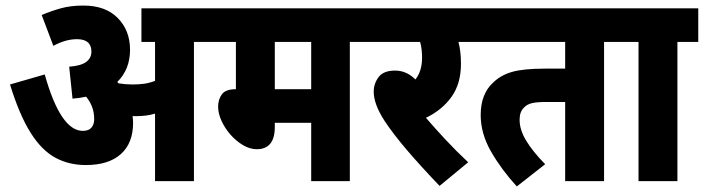

<svg xmlns="http://www.w3.org/2000/svg" viewBox="-20 -652 2533 691"><path d="M459 -210Q459 -137 415 -97.5Q371 -58 289 -58Q228 -58 179 -84.5Q130 -111 90 -174.5Q50 -238 16 -348L141 -384Q198 -181 278 -181Q299 -181 309 -192.5Q319 -204 319 -223Q319 -247 311.5 -267Q304 -287 290 -304Q267 -299 241 -297L229 -412Q271 -415 290 -429Q309 -443 309 -466Q309 -511 257 -511Q216 -511 172 -487L130 -598Q163 -612 198.5 -622Q234 -632 280 -632Q360 -632 404 -587Q448 -542 448 -473Q448 -402 402 -357Q404 -355 407 -352Q431 -348 457 -348Q479 -348 498 -350.5Q517 -353 538 -361V-501H489V-622H752V-501H678V0H538V-243Q521 -238 504 -236Q487 -234 470 -234Q464 -234 457 -234Q459 -222 459 -210Z M1239 -501V0H1100V-210H969V-195Q969 -115 904 -115Q879 -115 854 -130Q829 -145 809 -168Q789 -191 777 -217.5Q765 -244 765 -268Q765 -294 778.5 -312.5Q792 -331 829 -331V-501H740V-622H1314V-501ZM1100 -501H969V-331H1100Z M1665 -68 1562 17Q1494 -54 1444.5 -112Q1395 -170 1364 -217Q1325 -277 1325 -322Q1325 -351 1342.5 -374.5Q1360 -398 1402 -398Q1443 -398 1475 -366Q1499 -396 1499 -444Q1499 -476 1492 -501H1301V-622H1695V-501H1630Q1634 -486 1636.5 -466.5Q1639 -447 1639 -422Q1639 -351 1605 -303.5Q1571 -256 1513 -228Q1543 -193 1582.5 -150.5Q1622 -108 1665 -68Z M2154 -501V0H2014V-285H1946Q1911 -285 1893.5 -280.5Q1876 -276 1866 -265Q1850 -250 1850 -221Q1850 -185 1873.5 -146Q1897 -107 1942 -61L1840 19Q1785 -41 1747.5 -106Q1710 -171 1710 -238Q1710 -277 1721.5 -306Q1733 -335 1754 -354Q1781 -381 1822 -393Q1863 -405 1941 -405H2014V-501H1682V-622H2228V-501Z M2418 -501V0H2278V-501H2216V-622H2493V-501Z"/></svg>

Font: Noto Sans Devanagari Condensed ExtraBold
Style: Regular
Weight: 800
Width: 3
Designer: Jelle Bosma - Monotype Design Team
Foundry: Monotype Imaging Inc.
Version: Version 2.004; ttfautohint (v1.8.4.7-5d5b)